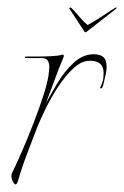

<svg xmlns="http://www.w3.org/2000/svg" viewBox="-20 -474 328 506"><path d="M283 -453Q287 -455 287.5 -454Q288 -453 286 -451L208 -390Q205 -388 203 -390L163 -451Q162 -453 164 -454Q166 -455 168 -453Q173 -449 185.5 -434Q198 -419 211 -408Q231 -419 253.5 -434Q276 -449 283 -453ZM21 12Q18 12 15.5 7Q13 2 12 0Q11 -2 10.5 -5Q10 -8 10 -10Q10 -15 12.5 -20Q15 -25 17 -29Q27 -50 41.5 -83.5Q56 -117 70.5 -155Q85 -193 96 -227.5Q107 -262 109 -285Q109 -288 109.5 -291Q110 -294 110 -297Q110 -307 106 -314Q102 -321 89 -321H48Q45 -321 46 -323Q47 -325 48 -325Q56 -325 76.5 -325Q97 -325 116 -326Q135 -327 140 -329Q141 -329 141.5 -329.5Q142 -330 143 -330Q151 -330 147 -322L135 -293L101 -202Q113 -224 131 -254.5Q149 -285 173.5 -308Q198 -331 227 -331Q244 -331 252.5 -323.5Q261 -316 261 -297Q261 -290 259 -280Q257 -270 254 -258Q253 -255 252.5 -251.5Q252 -248 250 -245Q249 -241 246 -241Q243 -241 244 -243Q249 -254 251 -261Q253 -268 253 -282Q253 -314 217 -314Q195 -314 173.5 -294Q152 -274 133 -245Q114 -216 100 -187Q86 -158 79 -141Q65 -104 51.5 -69Q38 -34 27 4Q24 12 21 12Z"/></svg>

Font: Explora
Style: Regular
Weight: 400
Designer: Robert E. Leuschke
Foundry: Robert E. Leuschke
Version: Version 1.010